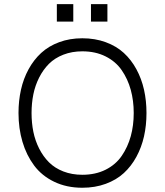

<svg xmlns="http://www.w3.org/2000/svg" viewBox="-20 -882 784 912"><path d="M250 -779.3V-862.3H328.1V-779.3ZM412.1 -779.3V-862.3H490.2V-779.3ZM371.1 9.8Q296.4 9.8 237.5 -18.6Q178.7 -46.9 142.1 -95.9Q105.5 -145 86.7 -208.5Q67.9 -272 67.9 -345.2Q67.9 -403.3 79.6 -455.8Q91.3 -508.3 115.7 -553Q140.1 -597.7 175.5 -630.4Q210.9 -663.1 261 -681.6Q311 -700.2 371.1 -700.2Q431.6 -700.2 482.2 -681.6Q532.7 -663.1 568.1 -630.6Q603.5 -598.1 627.9 -553.2Q652.3 -508.3 664.1 -455.8Q675.8 -403.3 675.8 -345.2Q675.8 -286.6 664.1 -234.4Q652.3 -182.1 627.9 -137.2Q603.5 -92.3 568.1 -59.8Q532.7 -27.3 482.2 -8.8Q431.6 9.8 371.1 9.8ZM371.1 -51.8Q433.6 -51.8 481.7 -75.9Q529.8 -100.1 558.3 -141.8Q586.9 -183.6 601.1 -234.9Q615.2 -286.1 615.2 -345.2Q615.2 -403.8 601.1 -455.3Q586.9 -506.8 558.3 -548.3Q529.8 -589.8 481.7 -614Q433.6 -638.2 371.1 -638.2Q321.8 -638.2 281 -622.3Q240.2 -606.4 212.6 -578.9Q185.1 -551.3 166 -513.7Q147 -476.1 138.4 -433.8Q129.9 -391.6 129.9 -345.2Q129.9 -298.3 138.4 -256.1Q147 -213.9 166 -176.3Q185.1 -138.7 212.6 -111.1Q240.2 -83.5 281 -67.6Q321.8 -51.8 371.1 -51.8Z"/></svg>

Font: HK Grotesk Light
Style: Regular
Weight: 300
Designer: Alfredo Marco Pradil and Stefan Peev
Foundry: Hanken Design Co.
Version: Version 1.045;PS 001.045;hotconv 1.0.88;makeotf.lib2.5.64775